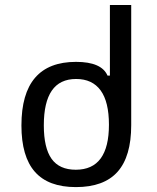

<svg xmlns="http://www.w3.org/2000/svg" viewBox="-20 -763 642 783"><path d="M515.1 -252.4V-742.7H428.2V-454.6H418.5Q394.5 -510.7 290 -510.7Q67.4 -510.7 67.4 -251.5Q67.4 -124.5 122.3 -62.3Q177.2 0 289.6 0Q403.8 0 459.5 -62.5Q515.1 -125 515.1 -252.4ZM158.7 -252Q158.7 -346.2 191.4 -393.6Q224.1 -440.9 290.5 -440.9Q356.4 -440.9 390.4 -394.3Q424.3 -347.7 424.3 -254.4Q424.3 -70.8 289.1 -70.8Q222.2 -70.8 190.4 -115.2Q158.7 -159.7 158.7 -252Z"/></svg>

Font: Hack Dev
Style: Regular
Weight: 400
Designer: Christopher Simpkins
Foundry: Christopher Simpkins
Version: Version 2.0315